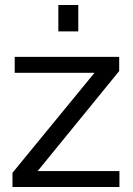

<svg xmlns="http://www.w3.org/2000/svg" viewBox="-20 -750 533 770"><path d="M30 -57 359 -458H39V-522H458V-465L131 -64H459V0H30ZM214 -624V-730H294V-624Z"/></svg>

Font: Raleway Medium
Style: Regular
Weight: 500
Designer: Matt McInerney, Pablo Impallari, Rodrigo Fuenzalida
Foundry: Matt McInerney, Pablo Impallari, Rodrigo Fuenzalida
Version: Version 4.026